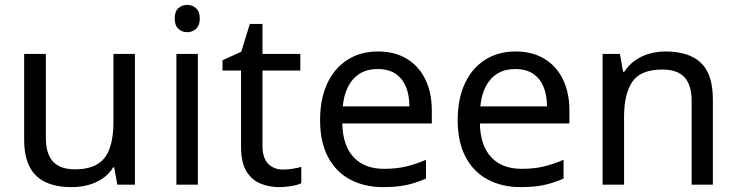

<svg xmlns="http://www.w3.org/2000/svg" viewBox="-20 -757 3023 787"><path d="M533 -536V0H461L448 -71H444Q427 -43 400 -25Q373 -7 341 1.5Q309 10 274 10Q210 10 166.5 -10.5Q123 -31 101 -74Q79 -117 79 -185V-536H168V-191Q168 -127 197 -95Q226 -63 287 -63Q347 -63 381.5 -85.5Q416 -108 430.5 -151.5Q445 -195 445 -257V-536Z M791 -536V0H703V-536ZM748 -737Q768 -737 783.5 -723.5Q799 -710 799 -681Q799 -653 783.5 -639Q768 -625 748 -625Q726 -625 711 -639Q696 -653 696 -681Q696 -710 711 -723.5Q726 -737 748 -737Z M1140 -62Q1160 -62 1181 -65.5Q1202 -69 1215 -73V-6Q1201 1 1175 5.5Q1149 10 1125 10Q1083 10 1047.5 -4.5Q1012 -19 990 -55Q968 -91 968 -156V-468H892V-510L969 -545L1004 -659H1056V-536H1211V-468H1056V-158Q1056 -109 1079.5 -85.5Q1103 -62 1140 -62Z M1529 -546Q1598 -546 1647.5 -516Q1697 -486 1723.5 -431.5Q1750 -377 1750 -304V-251H1383Q1385 -160 1429.5 -112.5Q1474 -65 1554 -65Q1605 -65 1644.5 -74.5Q1684 -84 1726 -102V-25Q1685 -7 1645 1.5Q1605 10 1550 10Q1474 10 1415.5 -21Q1357 -52 1324.5 -113.5Q1292 -175 1292 -264Q1292 -352 1321.5 -415Q1351 -478 1404.5 -512Q1458 -546 1529 -546ZM1528 -474Q1465 -474 1428.5 -433.5Q1392 -393 1385 -321H1658Q1658 -367 1644 -401Q1630 -435 1601.5 -454.5Q1573 -474 1528 -474Z M2093 -546Q2162 -546 2211.5 -516Q2261 -486 2287.5 -431.5Q2314 -377 2314 -304V-251H1947Q1949 -160 1993.5 -112.5Q2038 -65 2118 -65Q2169 -65 2208.5 -74.5Q2248 -84 2290 -102V-25Q2249 -7 2209 1.5Q2169 10 2114 10Q2038 10 1979.5 -21Q1921 -52 1888.5 -113.5Q1856 -175 1856 -264Q1856 -352 1885.5 -415Q1915 -478 1968.5 -512Q2022 -546 2093 -546ZM2092 -474Q2029 -474 1992.5 -433.5Q1956 -393 1949 -321H2222Q2222 -367 2208 -401Q2194 -435 2165.5 -454.5Q2137 -474 2092 -474Z M2708 -546Q2804 -546 2853 -499.5Q2902 -453 2902 -349V0H2815V-343Q2815 -408 2786 -440Q2757 -472 2695 -472Q2606 -472 2572 -422Q2538 -372 2538 -278V0H2450V-536H2521L2534 -463H2539Q2557 -491 2583.5 -509.5Q2610 -528 2642 -537Q2674 -546 2708 -546Z"/></svg>

Font: ubangla25
Style: Book
Weight: 400
Designer: Jelle Bosma - Monotype Design Team
Foundry: Monotype Imaging Inc.
Version: Version 2.003